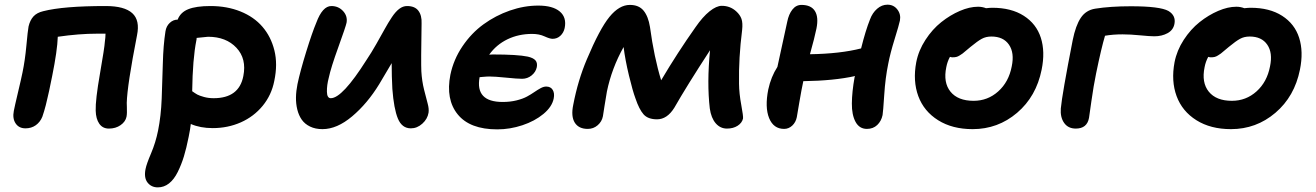

<svg xmlns="http://www.w3.org/2000/svg" viewBox="-20 -540 5626 821"><path d="M445.8 9.8Q418.9 9.8 404.5 -11Q390.1 -31.7 389.2 -66.9Q387.7 -112.3 407.5 -225.3Q427.2 -338.4 428.2 -359.9Q431.2 -381.3 431.2 -396H395Q318.4 -396 227.1 -382.8Q225.1 -323.7 203.1 -214.8Q201.7 -208.5 197 -185.3Q192.4 -162.1 190.2 -152.1Q188 -142.1 183.3 -122.1Q178.7 -102.1 175.8 -90.3Q172.9 -78.6 168.7 -64.7Q164.6 -50.8 161.1 -41Q151.9 -18.1 133.1 -4.6Q114.3 8.8 88.9 8.8Q61 8.8 46.9 -12.2Q32.7 -33.2 39.1 -65.9Q42.5 -84 56.6 -143.6Q70.8 -203.1 76.2 -230Q86.9 -281.2 92.8 -344.7Q98.6 -408.2 102.1 -426.8Q108.4 -453.6 123 -469.7Q137.7 -485.8 165 -492.2Q251 -514.2 432.1 -514.2Q512.2 -514.2 545.7 -483.6Q579.1 -453.1 565.9 -389.2Q523.9 -174.8 522 -100.1Q522 -95.7 522.5 -82Q522.9 -68.4 522.7 -58.6Q522.5 -48.8 521 -41Q516.6 -19.5 495.6 -4.9Q474.6 9.8 445.8 9.8Z M654.8 261.2Q627 261.2 610.8 240.5Q594.7 219.7 602.5 182.1Q606.4 161.6 626 115.7Q645.5 69.8 655.8 19Q668.5 -43.9 671.4 -118.2Q674.3 -192.4 676.3 -269.3Q678.2 -346.2 687.5 -405.8Q690.9 -428.2 705.8 -442.1Q720.7 -456.1 739.7 -456.1Q751.5 -487.3 785.2 -500.7Q818.8 -514.2 879.9 -514.2Q950.7 -514.2 1008.3 -491Q1065.9 -467.8 1102.3 -425.5Q1138.7 -383.3 1153.3 -324.5Q1168 -265.6 1152.8 -193.8Q1141.1 -133.8 1103.3 -87.6Q1065.4 -41.5 1009.8 -16.8Q954.1 7.8 889.6 7.8Q836.4 7.8 795.9 -9.8Q793.5 12.2 786.6 45.9Q777.3 92.8 766.4 128.7Q755.4 164.6 739.7 196Q724.1 227.5 702.6 244.4Q681.2 261.2 654.8 261.2ZM819.8 -368.2Q803.7 -288.1 801.8 -149.9Q814.9 -140.6 823.7 -135.7Q832.5 -130.9 851.8 -125.5Q871.1 -120.1 893.6 -120.1Q1002.4 -120.1 1020.5 -214.8Q1035.2 -288.6 991 -335.7Q946.8 -382.8 869.6 -382.8Q865.7 -382.8 820.8 -377.9Q820.8 -371.1 819.8 -368.2Z M1358.9 12.2Q1328.6 12.2 1305.9 1.2Q1283.2 -9.8 1270.3 -28.3Q1257.3 -46.9 1251.2 -71.8Q1245.1 -96.7 1245.6 -123.8Q1246.1 -150.9 1252 -180.2Q1263.7 -235.8 1289.3 -318.6Q1314.9 -401.4 1332.5 -442.9Q1358.9 -514.2 1397 -514.2Q1427.2 -514.2 1447 -492.7Q1466.8 -471.2 1461.9 -442.9Q1458.5 -426.3 1426.8 -338.6Q1395 -251 1385.7 -207Q1377.4 -175.8 1377.9 -147.9Q1378.4 -120.1 1394.5 -120.1Q1443.8 -120.1 1546.9 -283.2Q1567.4 -313.5 1589.4 -352.3Q1611.3 -391.1 1625.5 -416.7Q1639.6 -442.4 1655.5 -466.3Q1671.4 -490.2 1687.3 -502.2Q1703.1 -514.2 1720.7 -514.2Q1753.9 -514.2 1769 -494.1Q1784.2 -474.1 1782.7 -439.9Q1779.8 -271.5 1781.7 -234.9Q1784.2 -192.9 1793.5 -156Q1802.7 -119.1 1808.8 -96.9Q1814.9 -74.7 1812.5 -58.1Q1808.1 -31.2 1785.9 -11.2Q1763.7 8.8 1736.8 8.8Q1698.7 8.8 1681.4 -33Q1664.1 -74.7 1657.7 -160.2Q1654.8 -212.9 1654.8 -270Q1631.8 -231.9 1601.6 -180.2Q1550.8 -97.2 1485.8 -42.5Q1420.9 12.2 1358.9 12.2Z M2106.4 13.2Q1989.3 13.2 1937.3 -50.8Q1885.3 -114.7 1905.8 -220.2Q1919.4 -285.6 1957.5 -342Q1995.6 -398.4 2047.4 -436Q2099.1 -473.6 2160.2 -494.9Q2221.2 -516.1 2281.7 -516.1Q2343.8 -516.1 2373.8 -490.7Q2403.8 -465.3 2394.5 -419.9Q2390.1 -399.9 2376.2 -387Q2362.3 -374 2342.8 -374Q2331.1 -374 2308.3 -384.5Q2285.6 -395 2255.4 -395Q2197.8 -395 2150.1 -372.1Q2102.5 -349.1 2071.8 -306.2Q2076.7 -307.1 2087.4 -307.1Q2192.9 -307.1 2236.8 -297.9Q2260.3 -292.5 2269.5 -282Q2278.8 -271.5 2275.4 -252.9Q2271 -231.9 2253.2 -217.5Q2235.4 -203.1 2212.4 -203.1Q2191.9 -203.1 2144 -208Q2096.2 -212.9 2071.8 -212.9Q2065.9 -212.9 2059.1 -212.4Q2052.2 -211.9 2043.9 -211.2Q2035.6 -210.4 2030.8 -210Q2011.2 -104 2129.4 -104Q2161.6 -104 2189 -110.8Q2216.3 -117.7 2233.6 -127.2Q2251 -136.7 2265.1 -146.5Q2279.3 -156.2 2292 -163.1Q2304.7 -169.9 2315.4 -169.9Q2335 -169.9 2343.5 -155.5Q2352.1 -141.1 2347.7 -119.1Q2340.8 -83.5 2303.7 -52.7Q2266.6 -22 2213.6 -4.4Q2160.6 13.2 2106.4 13.2Z M2493.2 11.2Q2454.6 11.2 2437.7 -15.6Q2420.9 -42.5 2431.2 -91.8Q2451.2 -196.3 2489.3 -286.1Q2544.4 -417 2586.2 -468Q2627.9 -519 2673.3 -519Q2711.9 -519 2731.9 -494.6Q2752 -470.2 2759.3 -424.8Q2776.9 -294.9 2807.1 -196.8Q2877.4 -315.4 2954.1 -423.8Q2984.9 -468.3 3014.2 -491.7Q3043.5 -515.1 3066.4 -515.1Q3102.5 -515.1 3128.4 -491.2Q3144.5 -476.6 3150.6 -459.2Q3156.7 -441.9 3153.3 -411.1Q3138.2 -292 3140.1 -182.1Q3140.6 -140.1 3149.7 -91.3Q3158.7 -42.5 3157.2 -33.2Q3152.8 -14.2 3134 -2.2Q3115.2 9.8 3088.4 9.8Q3060.1 9.8 3040.5 -12.7Q3021 -35.2 3015.1 -76.2Q3002.4 -185.1 3016.1 -325.2Q2915 -169.9 2863.3 -79.1Q2832.5 -29.8 2789.6 -29.8Q2750.5 -29.8 2731.7 -51.3Q2712.9 -72.8 2697.3 -119.1Q2685.5 -150.4 2669.4 -217.3Q2653.3 -284.2 2646.5 -338.9Q2595.7 -248 2575.2 -148.9Q2570.3 -122.6 2564.9 -86.7Q2559.6 -50.8 2558.1 -43Q2553.7 -20 2535.6 -4.4Q2517.6 11.2 2493.2 11.2Z M3333 11.2Q3287.6 11.2 3268.8 -34.9Q3250 -81.1 3265.1 -157.2Q3276.9 -211.9 3304.2 -253.9Q3305.7 -261.2 3346.2 -446.8Q3352.5 -479 3368.2 -499Q3383.8 -519 3407.2 -519Q3448.2 -519 3464.6 -492.9Q3481 -466.8 3471.2 -418Q3463.4 -379.4 3443.4 -308.1Q3572.8 -310.1 3662.1 -333Q3681.2 -409.7 3700.2 -457Q3710.4 -484.9 3730.5 -502.4Q3750.5 -520 3774.9 -520Q3801.3 -520 3817.1 -499.5Q3833 -479 3828.1 -452.1Q3824.2 -433.1 3805.4 -372.6Q3786.6 -312 3778.3 -268.1Q3765.6 -206.5 3761 -134Q3756.3 -61.5 3753.9 -47.9Q3748.5 -22 3731 -5.4Q3713.4 11.2 3687 11.2Q3654.8 11.2 3638.4 -18.8Q3622.1 -48.8 3622.6 -97.9Q3623 -147 3634.3 -210Q3634.8 -210.9 3635.3 -212.6Q3635.7 -214.4 3636.2 -214.8Q3546.4 -194.8 3415 -192.9Q3407.7 -159.7 3397.9 -102.1Q3388.2 -44.4 3387.2 -39.1Q3382.8 -17.1 3367.7 -2.9Q3352.5 11.2 3333 11.2Z M4139.2 12.2Q4052.2 12.2 3991.5 -25.9Q3930.7 -64 3906.7 -128.9Q3882.8 -193.8 3897.9 -273.9Q3907.7 -324.2 3937.3 -369.6Q3966.8 -415 4004.9 -445.3Q4043 -475.6 4084.5 -493.4Q4126 -511.2 4162.1 -511.2Q4180.2 -511.2 4196.3 -504.9Q4213.9 -506.8 4223.1 -506.8Q4304.2 -506.8 4357.9 -472.4Q4411.6 -438 4430.7 -378.4Q4449.7 -318.8 4434.1 -242.2Q4411.1 -127.4 4329.1 -57.6Q4247.1 12.2 4139.2 12.2ZM4026.4 -252.9Q4012.7 -187 4044.4 -147.9Q4076.2 -108.9 4143.1 -108.9Q4203.6 -108.9 4248.5 -149.2Q4293.5 -189.5 4306.2 -255.9Q4318.4 -314 4294.4 -348.9Q4270.5 -383.8 4219.2 -383.8Q4195.8 -383.8 4178 -374Q4160.2 -364.3 4130.4 -339.8Q4124 -335 4112.3 -324.7Q4100.6 -314.5 4096.2 -311.3Q4091.8 -308.1 4083.7 -303Q4075.7 -297.9 4068.8 -296.4Q4062 -294.9 4053.2 -294.9Q4047.9 -294.9 4042 -296.9Q4030.8 -276.4 4026.4 -252.9Z M4580.1 9.8Q4547.4 9.8 4530.3 -14.4Q4513.2 -38.6 4516.1 -76.2Q4521.5 -136.2 4566.9 -368.2Q4579.6 -431.2 4601.6 -463.9Q4623.5 -496.6 4663.1 -502.9Q4727.5 -513.2 4815.9 -513.2Q4939.9 -513.2 4976.1 -493.2Q5008.8 -473.6 5002 -438Q4997.1 -411.6 4972.7 -398.2Q4948.2 -384.8 4916 -384.8Q4897.5 -384.8 4855.5 -388.9Q4813.5 -393.1 4779.8 -393.1Q4739.7 -393.1 4705.1 -387.2Q4689.5 -335.4 4667 -226.1Q4656.2 -173.8 4646.7 -106.4Q4637.2 -39.1 4636.7 -36.1Q4628.4 9.8 4580.1 9.8Z M5243.7 12.2Q5156.7 12.2 5095.9 -25.9Q5035.2 -64 5011.2 -128.9Q4987.3 -193.8 5002.4 -273.9Q5012.2 -324.2 5041.7 -369.6Q5071.3 -415 5109.4 -445.3Q5147.5 -475.6 5189 -493.4Q5230.5 -511.2 5266.6 -511.2Q5284.7 -511.2 5300.8 -504.9Q5318.4 -506.8 5327.6 -506.8Q5408.7 -506.8 5462.4 -472.4Q5516.1 -438 5535.2 -378.4Q5554.2 -318.8 5538.6 -242.2Q5515.6 -127.4 5433.6 -57.6Q5351.6 12.2 5243.7 12.2ZM5130.9 -252.9Q5117.2 -187 5148.9 -147.9Q5180.7 -108.9 5247.6 -108.9Q5308.1 -108.9 5353 -149.2Q5397.9 -189.5 5410.6 -255.9Q5422.9 -314 5398.9 -348.9Q5375 -383.8 5323.7 -383.8Q5300.3 -383.8 5282.5 -374Q5264.6 -364.3 5234.9 -339.8Q5228.5 -335 5216.8 -324.7Q5205.1 -314.5 5200.7 -311.3Q5196.3 -308.1 5188.2 -303Q5180.2 -297.9 5173.3 -296.4Q5166.5 -294.9 5157.7 -294.9Q5152.3 -294.9 5146.5 -296.9Q5135.3 -276.4 5130.9 -252.9Z"/></svg>

Font: Shantell Sans Normal
Style: Italic
Weight: 600
Italic angle: -11.31°
Designer: Stephen Nixon, Anya Danilova, Shantell Martin
Foundry: Arrow Type
Version: Version 1.006;[559af2be0]